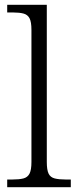

<svg xmlns="http://www.w3.org/2000/svg" viewBox="-20 -780 325 800"><path d="M10 0V-32H31Q60 -32 77.5 -36.5Q95 -41 103 -56.5Q111 -72 111 -105V-655Q111 -689 103 -704Q95 -719 78 -723.5Q61 -728 36 -728H10V-760H175V-105Q175 -72 182.5 -56.5Q190 -41 208 -36.5Q226 -32 254 -32H275V0Z"/></svg>

Font: Noto Serif Thai Light
Style: Regular
Weight: 300
Version: Version 2.001